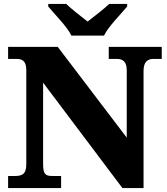

<svg xmlns="http://www.w3.org/2000/svg" viewBox="-20 -951 846 971"><path d="M341 -771H506C527 -816 592 -880 623 -918V-931H532C511 -910 453 -865 423 -842C393 -865 336 -910 315 -931H224V-918C255 -880 320 -816 341 -771ZM21 0H289V-61H246C211 -61 198 -68 198 -121V-533L599 0H706V-593C706 -636 725 -653 755 -653H798V-714H530V-653H573C600 -653 621 -639 621 -597V-255L272 -714H21V-653H63C89 -653 113 -646 113 -597V-121C113 -68 90 -61 54 -61H21Z"/></svg>

Font: Noto Serif Thai Black
Style: Regular
Weight: 900
Designer: Monotype Design Team
Foundry: Monotype Imaging Inc.
Version: Version 2.002